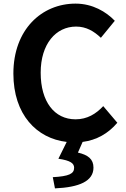

<svg xmlns="http://www.w3.org/2000/svg" viewBox="-20 -774 697 1062"><path d="M284 268C419 262 497 228 497 153C497 106 467 83 411 70L437 11C514 1 578 -35 629 -95L551 -187C511 -144 462 -114 398 -114C281 -114 205 -211 205 -372C205 -531 289 -627 401 -627C457 -627 500 -601 538 -565L615 -659C567 -709 492 -754 398 -754C211 -754 54 -611 54 -367C54 -140 183 -8 349 11L303 104C371 114 390 130 390 154C390 187 362 201 272 206Z"/></svg>

Font: Source Han Sans JP
Style: Bold
Weight: 700
Designer: Ryoko NISHIZUKA 西塚涼子 (kana, bopomofo & ideographs); Paul D. Hunt (Latin, Greek & Cyrillic); Sandoll Communications 산돌커뮤니
Foundry: Adobe
Version: Version 2.002;hotconv 1.0.116;makeotfexe 2.5.65601